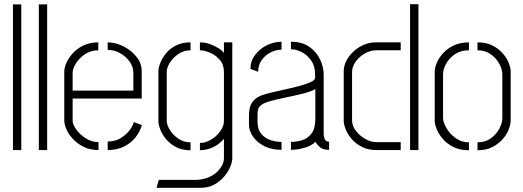

<svg xmlns="http://www.w3.org/2000/svg" viewBox="-20 -719 2505 920"><path d="M42 0V-698H82V0Z M166 0V-698H206V0Z M452 0Q412 0 381.5 -15Q351 -30 330 -52.5Q309 -75 298.5 -99Q288 -123 288 -141V-377Q288 -395 298.5 -418.5Q309 -442 329.5 -464.5Q350 -487 380.5 -501.5Q411 -516 451 -516V-478Q415 -478 387.5 -459.5Q360 -441 344 -415.5Q328 -390 328 -369V-285H619V-369Q619 -399 601 -424Q583 -449 555 -464.5Q527 -480 496 -480V-516Q534 -516 571.5 -497Q609 -478 634 -447Q659 -416 659 -378V-247H328V-141Q328 -123 345 -99Q362 -75 390.5 -56.5Q419 -38 452 -38ZM496 0V-41Q532 -41 558 -57Q584 -73 600.5 -94.5Q617 -116 621 -134L660 -120Q651 -88 629 -60.5Q607 -33 573.5 -16.5Q540 0 496 0Z M730 181 741 143H921Q963 141 992.5 124.5Q1022 108 1037.5 84.5Q1053 61 1053 40V-54Q1048 -47 1033 -34Q1018 -21 994 -10.5Q970 0 938 1V-34Q964 -34 990.5 -49.5Q1017 -65 1035 -89.5Q1053 -114 1053 -139V-374Q1053 -410 1032.5 -433Q1012 -456 985 -467Q958 -478 938 -478V-516Q964 -516 988 -507Q1012 -498 1029.5 -486.5Q1047 -475 1053 -465V-516H1093V40Q1093 56 1083.5 79.5Q1074 103 1055 126Q1036 149 1007.5 165Q979 181 940 181ZM893 1Q852 1 823 -14.5Q794 -30 775.5 -52.5Q757 -75 748 -98.5Q739 -122 739 -139V-378Q739 -395 748.5 -418.5Q758 -442 776.5 -464.5Q795 -487 824 -501.5Q853 -516 893 -516V-478Q861 -478 835 -460.5Q809 -443 794 -419Q779 -395 779 -375V-140Q779 -121 793.5 -97Q808 -73 834 -55Q860 -37 893 -37Z M1329 -1Q1281 -1 1246 -19Q1211 -37 1192 -65Q1173 -93 1173 -121V-167Q1173 -184 1176.5 -200.5Q1180 -217 1190.5 -231.5Q1201 -246 1222 -257Q1238 -265 1269.5 -273Q1301 -281 1338.5 -289Q1376 -297 1410.5 -306Q1445 -315 1467.5 -325Q1490 -335 1490 -347V-363Q1490 -402 1471 -429Q1452 -456 1425.5 -469.5Q1399 -483 1374 -483V-519Q1428 -519 1462.5 -494.5Q1497 -470 1514 -433.5Q1531 -397 1531 -361V-74Q1531 -68 1535.5 -54Q1540 -40 1557 -40V-1Q1528 -1 1514.5 -12.5Q1501 -24 1491 -39Q1472 -20 1438 -10.5Q1404 -1 1374 -1V-39Q1400 -39 1427 -47Q1454 -55 1472.5 -79Q1491 -103 1491 -149V-292Q1467 -279 1428 -269.5Q1389 -260 1347 -251.5Q1305 -243 1271.5 -233.5Q1238 -224 1225 -210Q1214 -199 1214 -171V-132Q1215 -98 1232 -77.5Q1249 -57 1275.5 -48Q1302 -39 1329 -39ZM1217 -375 1180 -389Q1180 -426 1202 -455.5Q1224 -485 1258.5 -502Q1293 -519 1329 -519V-481Q1302 -481 1276 -467.5Q1250 -454 1233.5 -430.5Q1217 -407 1217 -375Z M1784 0Q1744 0 1714.5 -15Q1685 -30 1665.5 -52.5Q1646 -75 1636.5 -99Q1627 -123 1627 -141V-377Q1627 -403 1639.5 -427.5Q1652 -452 1673.5 -472Q1695 -492 1722.5 -504Q1750 -516 1781 -516H1900V-478H1782Q1755 -478 1728.5 -463Q1702 -448 1684.5 -424Q1667 -400 1667 -373V-143Q1667 -115 1686 -91Q1705 -67 1731.5 -52.5Q1758 -38 1782 -38H1900V0ZM1945 0V-699H1985V0Z M2227 1Q2185 1 2154 -14Q2123 -29 2103 -52Q2083 -75 2073 -99Q2063 -123 2063 -141V-376Q2063 -394 2073 -418Q2083 -442 2103.5 -464.5Q2124 -487 2155 -501.5Q2186 -516 2227 -516V-478Q2187 -478 2159.5 -459Q2132 -440 2117.5 -413.5Q2103 -387 2103 -363V-154Q2103 -133 2119 -105.5Q2135 -78 2163 -57.5Q2191 -37 2227 -37ZM2268 1V-37Q2306 -37 2332.5 -56.5Q2359 -76 2373 -103Q2387 -130 2387 -152V-363Q2387 -386 2373 -412.5Q2359 -439 2332.5 -458.5Q2306 -478 2268 -478V-516Q2309 -516 2338.5 -501.5Q2368 -487 2388 -464.5Q2408 -442 2417.5 -418Q2427 -394 2427 -376V-141Q2427 -123 2417.5 -98.5Q2408 -74 2388 -51.5Q2368 -29 2338.5 -14Q2309 1 2268 1Z"/></svg>

Font: Stick No Bills ExtraLight
Style: Regular
Weight: 200
Designer: Kosala Senevirathne, Siva Puranthara, Lasantha Premarathna, Tharique Azeez
Foundry: mooniak
Version: Version 2.000